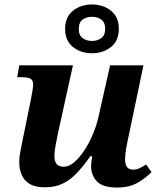

<svg xmlns="http://www.w3.org/2000/svg" viewBox="-20 -828 713 858"><path d="M504 10Q438 10 412.5 -18Q387 -46 387 -86Q387 -94 389 -108.5Q391 -123 392 -130H384Q355 -89 326 -57.5Q297 -26 262.5 -8.5Q228 9 180 9Q137 9 112 -6.5Q87 -22 76.5 -47.5Q66 -73 66 -102Q66 -127 72 -157Q78 -187 83 -212L119 -388Q123 -408 125.5 -425Q128 -442 128 -450Q128 -470 116 -476.5Q104 -483 75 -483H57L66 -536H306L240 -237Q235 -213 229 -181.5Q223 -150 223 -131Q223 -109 232.5 -96Q242 -83 266 -83Q288 -83 311 -102.5Q334 -122 355.5 -154Q377 -186 393.5 -224.5Q410 -263 419 -301L472 -536H621L553 -211Q547 -184 543 -160Q539 -136 539 -115Q539 -70 574 -70Q590 -70 603 -76Q616 -82 633 -93L657 -59Q633 -34 596 -12Q559 10 504 10ZM391 -590Q341 -590 306 -618Q271 -646 271 -699Q271 -752 306 -780Q341 -808 391 -808Q441 -808 476 -780Q511 -752 511 -699Q511 -646 476 -618Q441 -590 391 -590ZM391 -645Q415 -645 432.5 -657.5Q450 -670 450 -699Q450 -728 432.5 -740.5Q415 -753 391 -753Q367 -753 349.5 -740.5Q332 -728 332 -699Q332 -670 349.5 -657.5Q367 -645 391 -645Z"/></svg>

Font: Noto Serif
Style: Bold Italic
Weight: 700
Italic angle: -12°
Designer: Monotype Design Team
Foundry: Monotype Imaging Inc.
Version: Version 2.013